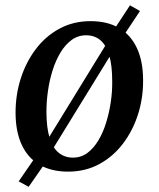

<svg xmlns="http://www.w3.org/2000/svg" viewBox="-20 -650 612 740"><path d="M90.5 70 52 49 117 -45.5 153 -95 401.5 -499.5 422.5 -540.5 481 -629.5 519.5 -607.5 460 -518 428 -473 177.5 -66 153 -20ZM329 -568.5Q394 -568.5 439 -542Q484 -515.5 507.8 -464.5Q531.5 -413.5 531.5 -340.5Q532 -272 511.8 -208.8Q491.5 -145.5 453.5 -95.8Q415.5 -46 362 -17.2Q308.5 11.5 242.5 11.5Q178.5 11.5 133.2 -14.5Q88 -40.5 64.2 -91Q40.5 -141.5 40 -213Q39.5 -283 59.8 -346.8Q80 -410.5 117.8 -460.5Q155.5 -510.5 209 -539.5Q262.5 -568.5 329 -568.5ZM312 -514Q280.5 -514 255.8 -495.8Q231 -477.5 212.8 -447Q194.5 -416.5 182.5 -378.2Q170.5 -340 164.8 -299.2Q159 -258.5 159 -220Q159 -158 171.2 -118.8Q183.5 -79.5 206.5 -61Q229.5 -42.5 261 -42.5Q292.5 -42.5 316.8 -60.5Q341 -78.5 359.2 -109Q377.5 -139.5 389.2 -177.8Q401 -216 407 -256.8Q413 -297.5 412.5 -336Q412.5 -398 400.8 -437.2Q389 -476.5 366.8 -495.2Q344.5 -514 312 -514Z"/></svg>

Font: Merriweather Medium
Style: Italic
Weight: 500
Italic angle: -7.8°
Version: Version 2.101